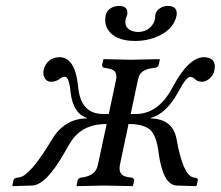

<svg xmlns="http://www.w3.org/2000/svg" viewBox="-20 -633 753 655"><path d="M582.5 -580.1Q571.3 -527.3 505.4 -503.9Q474.6 -493.2 441.9 -493.2Q370.6 -493.2 346.7 -534.2Q335.4 -554.7 340.3 -580.1Q345.7 -604.5 373.5 -611.3Q380.4 -612.8 386.2 -612.8Q413.6 -612.8 414.6 -590.8Q414.6 -586.4 414.1 -583Q412.6 -577.6 411.1 -575.2Q409.2 -571.3 408.7 -566.9Q402.8 -539.1 429.2 -527.8Q439 -524.4 449.2 -523.9Q485.4 -523.9 502.9 -552.7Q506.8 -559.6 508.3 -565.9Q509.3 -572.3 509.3 -575.2Q508.8 -578.1 509.8 -582Q514.2 -602.5 538.1 -610.8Q545.4 -612.8 551.3 -612.8Q582.5 -612.8 583 -588.4Q583 -584 582.5 -580.1ZM22 0 25.9 -18.1Q27.3 -24.9 38.1 -26.9H38.6L45.9 -27.8Q84 -34.2 157.2 -157.2Q200.2 -228.5 275.9 -229V-231Q229.5 -246.1 220.7 -317.9Q216.3 -369.6 201.7 -371.1Q191.4 -370.6 183.6 -363.8Q170.9 -354.5 154.3 -354Q135.3 -354 128.9 -375.5Q127 -384.8 128.4 -393.1Q139.6 -437 184.1 -438Q236.8 -436.5 246.6 -336.9Q254.4 -252.9 317.4 -245.1Q325.7 -244.1 334 -244.1H351.1L375.5 -358.9Q381.8 -388.2 361.8 -396Q353.5 -398.9 341.3 -400.9L334.5 -401.9Q328.1 -404.8 328.1 -410.2L332 -429.2L334.5 -431.2Q335.4 -431.2 426.3 -429.2L523.4 -431.2L525.4 -429.2L521 -410.2Q518.6 -404.3 510.3 -401.9L502.4 -400.9Q464.8 -396.5 455.1 -375Q452.1 -367.7 450.2 -358.9L425.8 -244.1H442.9Q520 -244.1 567.4 -333Q568.8 -335.4 569.8 -336.9Q622.6 -436.5 675.3 -438Q720.2 -436.5 711.4 -393.1Q706.5 -369.1 683.1 -357.4Q675.3 -354 669.4 -354Q652.8 -354.5 644.5 -363.8Q637.7 -370.1 628.9 -371.1Q613.8 -369.1 587.4 -317.9Q546.9 -245.1 495.1 -231L494.6 -229Q570.3 -227.1 582.5 -157.2Q604.5 -35.2 639.2 -27.8L645.5 -26.9Q654.8 -24.9 655.3 -20Q655.3 -18.6 654.8 -18.1L650.9 0L647.5 2L583 0Q535.6 -2 521 -112.8Q513.7 -173.3 489.7 -192.4Q465.8 -210 418.5 -210L389.6 -73.2Q382.3 -39.6 406.7 -31.2Q414.1 -28.8 422.9 -27.8L430.7 -26.9Q438 -23.4 438 -19L434.1 0L431.6 2Q430.7 2 335 0L242.7 2L241.2 0L245.1 -19Q248 -25.4 254.9 -26.9L261.7 -27.8Q300.3 -33.7 310.5 -59.6Q313 -65.9 314.5 -73.2L343.8 -210Q269 -210 231 -162.1Q217.3 -144.5 200.2 -112.8Q137.7 -2 89.8 0L24.4 2Z"/></svg>

Font: Linux Libertine Display Slanted O
Style: Slanted
Weight: 400
Designer: Philipp H. Poll
Foundry: Philipp H. Poll
Version: Version 5.0.9